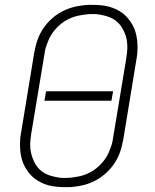

<svg xmlns="http://www.w3.org/2000/svg" viewBox="-20 -763 640 791"><path d="M249 8Q232 8 215 6.5Q198 5 182 1Q166 -3 151.5 -10Q137 -17 124 -26.5Q111 -36 101 -48.5Q91 -61 83 -75Q75 -89 70.5 -105Q66 -121 64 -137.5Q62 -154 62.5 -173.5Q63 -193 65 -205L121 -546Q124 -562 128 -577.5Q132 -593 138 -608Q144 -623 152.5 -637Q161 -651 172 -664Q183 -677 195.5 -688Q208 -699 222.5 -708Q237 -717 252.5 -723.5Q268 -730 283.5 -734Q299 -738 317.5 -740.5Q336 -743 347 -743H360Q377 -743 394 -741.5Q411 -740 427 -736Q443 -732 458 -725Q473 -718 485.5 -708.5Q498 -699 508 -686.5Q518 -674 526 -660Q534 -646 538.5 -630Q543 -614 545 -597.5Q547 -581 546.5 -561.5Q546 -542 544 -530L488 -189Q485 -173 481 -157.5Q477 -142 471 -127Q465 -112 456.5 -98Q448 -84 437 -71Q426 -58 413.5 -47Q401 -36 386.5 -27Q372 -18 357 -11.5Q342 -5 326 -1Q310 3 291.5 5.5Q273 8 263 8ZM238 -30H250Q263 -30 275.5 -31.5Q288 -33 301.5 -35.5Q315 -38 327.5 -42.5Q340 -47 352.5 -53.5Q365 -60 376 -69Q387 -78 396.5 -88Q406 -98 414 -109.5Q422 -121 427.5 -133.5Q433 -146 438 -160.5Q443 -175 444 -184L500 -521Q502 -535 503.5 -548.5Q505 -562 504.5 -575.5Q504 -589 501.5 -602Q499 -615 494 -626.5Q489 -638 482.5 -649Q476 -660 467 -669Q458 -678 447 -684.5Q436 -691 423.5 -695Q411 -699 395.5 -702Q380 -705 371 -705H359Q346 -705 333.5 -703.5Q321 -702 307.5 -699.5Q294 -697 281.5 -692.5Q269 -688 256.5 -681.5Q244 -675 233 -666Q222 -657 212.5 -647Q203 -637 195 -625.5Q187 -614 181.5 -601.5Q176 -589 171 -574.5Q166 -560 165 -551L109 -214Q107 -200 105.5 -186.5Q104 -173 104.5 -159.5Q105 -146 108 -133Q111 -120 115.5 -108.5Q120 -97 126.5 -86Q133 -75 142 -66Q151 -57 162 -50.5Q173 -44 185.5 -40Q198 -36 213.5 -33Q229 -30 238 -30ZM439 -348H163L170 -387H446Z"/></svg>

Font: Iosevka Aile Extralight
Style: Italic
Weight: 200
Italic angle: -9°
Designer: Belleve Invis
Foundry: Belleve Invis
Version: Version 31.1.0; ttfautohint (v1.8.4)